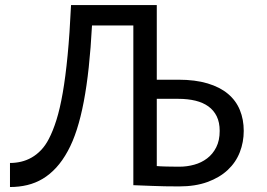

<svg xmlns="http://www.w3.org/2000/svg" viewBox="-20 -733 1056 760"><path d="M600.6 -75.7Q607.4 -75.2 614.7 -74.7Q622.1 -74.2 632.1 -74Q642.1 -73.7 656.2 -73.5Q670.4 -73.2 690.9 -73.2Q720.2 -73.2 748.8 -81.1Q777.3 -88.9 799.8 -106Q822.3 -123 835.9 -149.9Q849.6 -176.8 849.6 -214.8Q849.6 -248.5 837.9 -272.5Q826.2 -296.4 804.9 -311.8Q783.7 -327.1 753.4 -334.5Q723.1 -341.8 686 -341.8H600.6ZM344.2 -632.3Q339.4 -542 331.3 -466.8Q323.2 -391.6 311.5 -330.3Q299.8 -269 284.2 -220.5Q268.6 -171.9 248.5 -135.3Q227.5 -96.7 202.6 -69.6Q177.7 -42.5 149.2 -25.4Q120.6 -8.3 88.1 -0.5Q55.7 7.3 19.5 7.3V-87.9Q42 -87.9 63.7 -93Q85.4 -98.1 105.2 -109.4Q125 -120.6 142.3 -138.7Q159.7 -156.7 173.3 -183.1Q189.5 -213.9 203.4 -258.1Q217.3 -302.2 228.3 -365.2Q239.3 -428.2 247.6 -513.7Q255.9 -599.1 261.2 -712.9H600.6V-417.5H686Q752.9 -417.5 801.8 -402.8Q850.6 -388.2 882.3 -361.6Q914.1 -335 929.4 -297.6Q944.8 -260.3 944.8 -214.8Q944.8 -170.4 929.2 -130.4Q913.6 -90.3 881.6 -60.3Q849.6 -30.3 801.5 -12.7Q753.4 4.9 689 4.9Q628.9 4.9 582.3 2.9Q535.6 1 507.8 0V-632.3Z"/></svg>

Font: Andika FrenchTight
Style: Regular
Weight: 400
Designer: Victor Gaultney, Annie Olsen, Julie Remington, Don Collingsworth, Eric Hays, Becca Hirsbrunner
Foundry: SIL International
Version: Version 5.000 ; Dig1 Dig4Opn Dig7 LnSpcTght